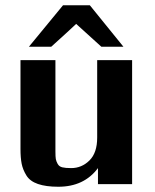

<svg xmlns="http://www.w3.org/2000/svg" viewBox="-20 -701 592 731"><path d="M90 -523 220 -681H322L450 -523H366L270 -610Q247 -588 175 -523ZM58 -134V-472H191V-125Q191 -104 192.5 -95.5Q194 -87 199.5 -77Q205 -67 217 -64Q229 -61 251 -61Q291 -61 320.5 -90Q350 -119 350 -177V-472H483V0H353V-61Q300 10 202 10Q155 10 124.5 -0.5Q94 -11 80.5 -33Q67 -55 62.5 -77.5Q58 -100 58 -134Z"/></svg>

Font: Coval
Style: ExtraBold
Weight: 800
Foundry: Context Ltd
Version: Version 001.000